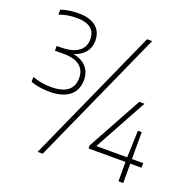

<svg xmlns="http://www.w3.org/2000/svg" viewBox="-151 -960 1161 1174"><g transform="rotate(20 430.0 -373.0)"><path d="M157 -302Q91.5 -302 36 -321.5V-353.5Q66 -342.5 97 -337.5Q128 -332.5 157 -332.5Q301.5 -332.5 301.5 -443Q301.5 -493 267.2 -521.2Q233 -549.5 161.5 -549.5H105V-580.5H129Q205 -580.5 244.8 -608.5Q284.5 -636.5 284.5 -688.5Q284.5 -783.5 161.5 -783.5Q133 -783.5 105.2 -779Q77.5 -774.5 49.5 -764V-796Q73 -805 103 -809.5Q133 -814 163 -814Q237 -814 276.8 -781.8Q316.5 -749.5 316.5 -690Q316.5 -645.5 290.5 -614.5Q264.5 -583.5 219.5 -569Q275 -558 304.2 -525Q333.5 -492 333.5 -441.5Q333.5 -375 288.5 -338.5Q243.5 -302 157 -302ZM217 68 610.5 -808H643.5L250 68ZM502.5 -58V-78L696.5 -432H730.5L542 -88H743L749 -263H774V-88H847V-58H774V68H743V-58Z"/></g></svg>

Font: Encode Sans Th
Style: Regular
Weight: 100
Designer: Multiple Designers
Foundry: Impallari Type
Version: Version 3.002; ttfautohint (v1.8.3) -l 8 -r 50 -G 200 -x 14 